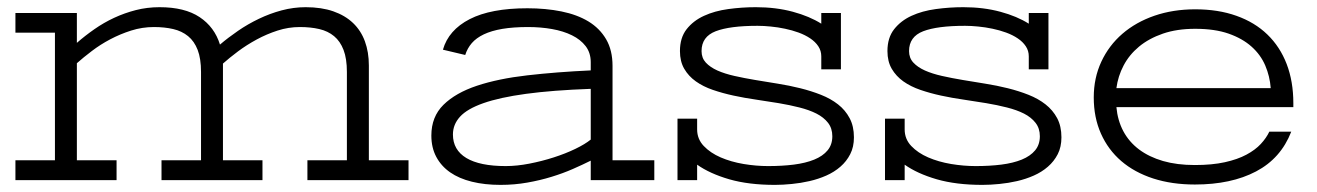

<svg xmlns="http://www.w3.org/2000/svg" viewBox="-20 -501 3663 534"><path d="M835 -55.2H944.8V-300.8Q944.8 -337.9 935.5 -362.1Q926.3 -386.2 909.2 -400.4Q892.1 -414.6 867.9 -420.2Q843.8 -425.8 814 -425.8Q782.2 -425.8 752 -416Q721.7 -406.2 693.8 -391.1Q666 -376 642.1 -358.2Q618.2 -340.3 600.1 -324.2V-318.8V-55.2H710V0H429.2V-55.2H539.1V-300.8Q539.1 -337.9 529.8 -362.1Q520.5 -386.2 503.2 -400.4Q485.8 -414.6 461.7 -420.2Q437.5 -425.8 408.2 -425.8Q375.5 -425.8 344.7 -416Q314 -406.2 286.4 -391.6Q258.8 -377 235.4 -359.1Q211.9 -341.3 193.8 -325.2V-55.2H304.2V0H22.9V-55.2H132.8V-410.2H22.9V-464.8H193.8V-381.8Q216.8 -401.9 242.7 -419.9Q268.6 -438 297.4 -451.4Q326.2 -464.8 357.7 -472.9Q389.2 -481 423.8 -481Q493.7 -481 535.2 -453.4Q576.7 -425.8 591.8 -377Q614.7 -396.5 642.1 -415.3Q669.4 -434.1 700 -448.7Q730.5 -463.4 763.4 -472.2Q796.4 -481 830.1 -481Q874 -481 907 -469.5Q939.9 -458 961.9 -437Q983.9 -416 994.9 -386Q1005.9 -356 1005.9 -318.8V-55.2H1116.2V0H835Z M1623 -54.2Q1600.6 -43 1573.2 -31Q1545.9 -19 1514.2 -9.3Q1482.4 0.5 1446.8 6.8Q1411.1 13.2 1372.1 13.2Q1328.1 13.2 1292.5 4.4Q1256.8 -4.4 1231.9 -21.7Q1207 -39.1 1193.4 -64.7Q1179.7 -90.3 1179.7 -124Q1179.7 -176.3 1213.4 -209.5Q1247.1 -242.7 1306.4 -262.5Q1365.7 -282.2 1446.8 -291.5Q1527.8 -300.8 1623 -305.2V-328.1Q1623 -354 1608.9 -372.6Q1594.7 -391.1 1570.8 -402.8Q1546.9 -414.6 1515.4 -420.2Q1483.9 -425.8 1448.7 -425.8Q1407.7 -425.8 1377.2 -420.7Q1346.7 -415.5 1325.7 -405.5Q1304.7 -395.5 1292.2 -381.1Q1279.8 -366.7 1273.9 -348.1L1211.9 -362.8Q1227.5 -417.5 1286.4 -447.8Q1345.2 -478 1446.8 -478Q1498 -478 1541.5 -469.2Q1585 -460.4 1616.5 -441.4Q1647.9 -422.4 1665.8 -391.8Q1683.6 -361.3 1683.6 -317.9V-55.2H1799.8V0H1623ZM1623 -253.9Q1516.1 -250 1442.9 -240Q1369.6 -230 1324.5 -214.1Q1279.3 -198.2 1259.5 -176.5Q1239.7 -154.8 1239.7 -127Q1239.7 -84 1277.1 -61.5Q1314.5 -39.1 1386.7 -39.1Q1417.5 -39.1 1452.4 -45.9Q1487.3 -52.7 1520 -63.2Q1552.7 -73.7 1580.1 -86.9Q1607.4 -100.1 1623 -112.8Z M1864.3 0V-170.9H1918.9V-141.1Q1918.9 -114.3 1937.3 -95Q1955.6 -75.7 1984.4 -63.2Q2013.2 -50.8 2048.1 -44.9Q2083 -39.1 2116.2 -39.1Q2155.3 -39.1 2188 -43.2Q2220.7 -47.4 2244.6 -57.1Q2268.6 -66.9 2281.7 -82.8Q2294.9 -98.6 2294.9 -122.1Q2294.9 -144 2283 -159.4Q2271 -174.8 2250.7 -185.1Q2230.5 -195.3 2203.4 -202.1Q2176.3 -209 2145.8 -214.1Q2115.2 -219.2 2083 -223.9Q2050.8 -228.5 2020.3 -235.1Q1989.7 -241.7 1962.6 -251Q1935.5 -260.3 1915.3 -274.7Q1895 -289.1 1883.1 -309.6Q1871.1 -330.1 1871.1 -358.9Q1871.1 -396 1889.6 -419.7Q1908.2 -443.4 1938 -457Q1967.8 -470.7 2005.6 -475.8Q2043.5 -481 2082 -481Q2138.2 -481 2185.1 -468.3Q2231.9 -455.6 2264.2 -435.1V-464.8H2318.8V-308.1H2264.2V-344.2Q2264.2 -359.9 2255.9 -372.3Q2247.6 -384.8 2233.4 -394.3Q2219.2 -403.8 2201.2 -410.4Q2183.1 -417 2163.3 -421.1Q2143.6 -425.3 2123.8 -427.2Q2104 -429.2 2086.9 -429.2Q2009.8 -429.2 1970.5 -414.1Q1931.2 -398.9 1931.2 -358.9Q1931.2 -339.8 1943.1 -326.9Q1955.1 -314 1975.3 -304.9Q1995.6 -295.9 2022.7 -289.8Q2049.8 -283.7 2080.3 -278.6Q2110.8 -273.4 2143.1 -268.3Q2175.3 -263.2 2205.8 -255.6Q2236.3 -248 2263.4 -237.3Q2290.5 -226.6 2310.8 -210.7Q2331.1 -194.8 2343 -172.4Q2355 -149.9 2355 -119.1Q2355 -92.3 2344.7 -72.3Q2334.5 -52.2 2317.4 -37.4Q2300.3 -22.5 2278.1 -12.7Q2255.9 -2.9 2231.4 2.7Q2207 8.3 2182.1 10.7Q2157.2 13.2 2135.3 13.2Q2062 13.2 2008.1 -2.4Q1954.1 -18.1 1918.9 -43V0Z M2441.4 0V-170.9H2496.1V-141.1Q2496.1 -114.3 2514.4 -95Q2532.7 -75.7 2561.5 -63.2Q2590.3 -50.8 2625.2 -44.9Q2660.2 -39.1 2693.4 -39.1Q2732.4 -39.1 2765.1 -43.2Q2797.9 -47.4 2821.8 -57.1Q2845.7 -66.9 2858.9 -82.8Q2872.1 -98.6 2872.1 -122.1Q2872.1 -144 2860.1 -159.4Q2848.1 -174.8 2827.9 -185.1Q2807.6 -195.3 2780.5 -202.1Q2753.4 -209 2722.9 -214.1Q2692.4 -219.2 2660.2 -223.9Q2627.9 -228.5 2597.4 -235.1Q2566.9 -241.7 2539.8 -251Q2512.7 -260.3 2492.4 -274.7Q2472.2 -289.1 2460.2 -309.6Q2448.2 -330.1 2448.2 -358.9Q2448.2 -396 2466.8 -419.7Q2485.4 -443.4 2515.1 -457Q2544.9 -470.7 2582.8 -475.8Q2620.6 -481 2659.2 -481Q2715.3 -481 2762.2 -468.3Q2809.1 -455.6 2841.3 -435.1V-464.8H2896V-308.1H2841.3V-344.2Q2841.3 -359.9 2833 -372.3Q2824.7 -384.8 2810.5 -394.3Q2796.4 -403.8 2778.3 -410.4Q2760.3 -417 2740.5 -421.1Q2720.7 -425.3 2700.9 -427.2Q2681.2 -429.2 2664.1 -429.2Q2586.9 -429.2 2547.6 -414.1Q2508.3 -398.9 2508.3 -358.9Q2508.3 -339.8 2520.3 -326.9Q2532.2 -314 2552.5 -304.9Q2572.8 -295.9 2599.9 -289.8Q2627 -283.7 2657.5 -278.6Q2688 -273.4 2720.2 -268.3Q2752.4 -263.2 2783 -255.6Q2813.5 -248 2840.6 -237.3Q2867.7 -226.6 2887.9 -210.7Q2908.2 -194.8 2920.2 -172.4Q2932.1 -149.9 2932.1 -119.1Q2932.1 -92.3 2921.9 -72.3Q2911.6 -52.2 2894.5 -37.4Q2877.4 -22.5 2855.2 -12.7Q2833 -2.9 2808.6 2.7Q2784.2 8.3 2759.3 10.7Q2734.4 13.2 2712.4 13.2Q2639.2 13.2 2585.2 -2.4Q2531.2 -18.1 2496.1 -43V0Z M3514.2 -255.9Q3511.7 -289.1 3499 -318.8Q3486.3 -348.6 3460.9 -371.3Q3435.5 -394 3397 -407.5Q3358.4 -420.9 3304.2 -420.9Q3253.4 -420.9 3214.4 -407.5Q3175.3 -394 3147.9 -371.3Q3120.6 -348.6 3105 -318.8Q3089.4 -289.1 3085 -255.9ZM3303.2 12.2Q3239.3 12.2 3187.3 -4.6Q3135.3 -21.5 3098.6 -53Q3062 -84.5 3042 -129.4Q3022 -174.3 3022 -230Q3022 -284.2 3043 -329.3Q3064 -374.5 3101.6 -407Q3139.2 -439.5 3190.9 -457.3Q3242.7 -475.1 3304.2 -475.1Q3368.2 -475.1 3418.9 -457Q3469.7 -439 3504.9 -405Q3540 -371.1 3558.6 -322.8Q3577.1 -274.4 3577.1 -213.9V-203.1H3085Q3088.4 -166 3104.2 -136.2Q3120.1 -106.4 3147.9 -85.4Q3175.8 -64.5 3214.6 -53.2Q3253.4 -42 3303.2 -42Q3351.1 -42 3386.5 -49.8Q3421.9 -57.6 3446.5 -70.8Q3471.2 -84 3486.6 -100.6Q3502 -117.2 3510.3 -134.8H3571.3Q3542.5 -60.5 3473.4 -24.2Q3404.3 12.2 3303.2 12.2Z"/></svg>

Font: Stint Ultra Expanded
Style: Regular
Weight: 400
Width: 7
Designer: Astigmatic (AOETI)
Foundry: Astigmatic (AOETI)
Version: Version 1.000